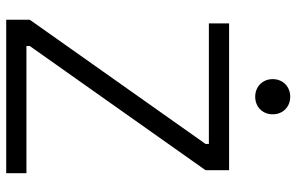

<svg xmlns="http://www.w3.org/2000/svg" viewBox="-184 -748 932 603"><g transform="rotate(90 281.5 -446.0)"><path d="M41.5 0H523.5V-63.5H124V-74L514 -626V-700H53V-636.5H431.5V-626L41.5 -74ZM283.5 -782C315 -782 338.5 -805 338.5 -837C338.5 -869 315 -892 283.5 -892C251.5 -892 228 -869 228 -837C228 -805 251.5 -782 283.5 -782Z"/></g></svg>

Font: MCL Standard Light
Style: Regular
Weight: 300
Designer: Květoslav Bartoš
Foundry: Florian Karsten
Version: Version 1.001;Glyphs 3.2.3 (3260)